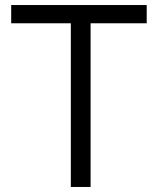

<svg xmlns="http://www.w3.org/2000/svg" viewBox="-20 -743 627 763"><path d="M24.5 -650.5V-723H563V-650.5H340V0H261.5V-650.5Z"/></svg>

Font: Public Sans Thin Light
Style: Regular
Weight: 300
Version: Version 1.007